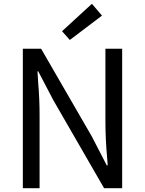

<svg xmlns="http://www.w3.org/2000/svg" viewBox="-20 -989 762 1009"><path d="M100 0V-733H196L463 -271L541 -120H546Q545 -140 543 -160Q534 -258 534 -352V-733H622V0H527L260 -463L181 -614H177Q179 -583 181 -550Q188 -468 188 -385V0ZM347 -779 306 -825 463 -969 516 -907Z"/></svg>

Font: Noto Sans CJK KR Regular (TTF)
Style: Regular
Weight: 400
Designer: Ryoko NISHIZUKA 西塚涼子 (kana & ideographs); Paul D. Hunt (Latin, Greek & Cyrillic); Wenlong ZHANG 张文龙 (bopomofo); Sandoll 
Foundry: Adobe Systems Incorporated
Version: Version 1.004;PS 1.004;hotconv 1.0.82;makeotf.lib2.5.63406